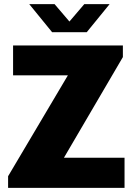

<svg xmlns="http://www.w3.org/2000/svg" viewBox="-20 -905 646 925"><path d="M19 0V-56L307 -542H43V-686H572V-630L288 -145H580V0ZM231 -750 121 -885H243L331 -782H298L386 -885H508L398 -750Z"/></svg>

Font: Chivo Medium ExtraBold
Style: Regular
Weight: 800
Version: Version 2.002